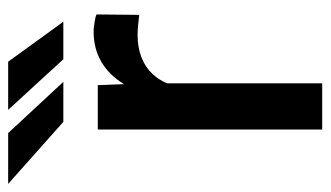

<svg xmlns="http://www.w3.org/2000/svg" viewBox="-248 -596 779 452"><g transform="rotate(-90 141.0 -369.5)"><path d="M333.5 -531.2C329.6 -533.2 326.7 -534.2 303.2 -537.6C299.3 -538.1 295.9 -538.1 292.5 -538.1C238.3 -538.1 197.8 -511.7 171.4 -469.7L169.4 -466.8L167 -528.3H62.5V0H171.4V-365.2C176.8 -378.4 184.6 -390.1 193.8 -399.9C214.8 -421.9 245.1 -434.6 286.1 -434.6C302.2 -434.6 317.9 -432.1 332.5 -430.7ZM174.8 -609.4 54.2 -739.3H-65.4L80.6 -609.4ZM316.4 -609.4 222.2 -739.3H108.9L228 -609.4Z"/></g></svg>

Font: Bert Sans Medium
Style: Regular
Weight: 500
Designer: Christian Robertson (Google), Cristiano Sobral
Foundry: Google, Cristiano Sobral
Version: Version 3.101